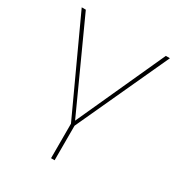

<svg xmlns="http://www.w3.org/2000/svg" viewBox="-170 -629 869 935"><g transform="rotate(30 265.0 -161.5)"><path d="M261 13 17 -517H40L269 -14H261L490 -517H513L269 13ZM255 194V-10H275V194Z"/></g></svg>

Font: Montserrat Alternates Thin
Style: Regular
Weight: 100
Designer: Julieta Ulanovsky
Foundry: Julieta Ulanovsky
Version: Version 9.000